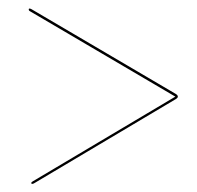

<svg xmlns="http://www.w3.org/2000/svg" viewBox="-20 -574 472 461"><path d="M49 -551.5Q49 -553.5 51 -553.5Q52.5 -553.5 55.5 -552L402 -348.5Q407 -345.5 407 -342Q407 -339 402 -336L62 -134Q59.5 -132.5 57.5 -132.5Q55 -132.5 55 -135Q55 -136 58.5 -138.5L401 -342L52 -547Q49 -548.5 49 -551.5Z"/></svg>

Font: Fraunces 144pt S000
Style: Regular
Weight: 400
Version: Version 1.000; ttfautohint (v1.8.3)